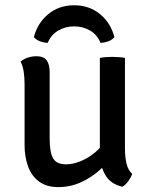

<svg xmlns="http://www.w3.org/2000/svg" viewBox="-20 -718 587 746"><path d="M465.5 -139.5Q465.5 -110 471.2 -83.8Q477 -57.5 493.5 -42.5Q489.5 -29.5 479 -14.8Q468.5 0 455.5 7.5Q408.5 -3 388.2 -39.8Q368 -76.5 368 -123V-493Q388 -497 416.5 -497Q444.5 -497 465.5 -493ZM75.5 -389.5Q75.5 -415.5 72.2 -438.5Q69 -461.5 60 -478.5Q70.5 -488 87 -493.8Q103.5 -499.5 121.5 -499.5Q149.5 -499.5 161.2 -483.8Q173 -468 173 -437V-178.5Q173 -126.5 186.2 -103Q199.5 -79.5 237.5 -79.5Q263.5 -79.5 293.5 -91.8Q323.5 -104 350.2 -126.5Q377 -149 393 -178.5V-83.5Q360 -44.5 310.8 -17.8Q261.5 9 207 9Q160.5 9 131.5 -12.8Q102.5 -34.5 89 -71.5Q75.5 -108.5 75.5 -153.5ZM424.5 -574Q416 -563 400.8 -557.5Q385.5 -552 370.5 -551.5Q358 -582.5 330.5 -599Q303 -615.5 268 -615.5Q233.5 -615.5 205.8 -599Q178 -582.5 165.5 -551.5Q150.5 -552 135.5 -557.5Q120.5 -563 111.5 -574Q126.5 -629.5 168 -663.5Q209.5 -697.5 268 -697.5Q326.5 -697.5 368.2 -663.5Q410 -629.5 424.5 -574Z"/></svg>

Font: Signika Negative
Style: Regular
Weight: 400
Designer: Anna Giedry
Foundry: Anna Giedry
Version: Version 2.001